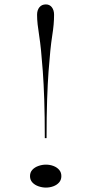

<svg xmlns="http://www.w3.org/2000/svg" viewBox="-20 -835 414 870"><path d="M188 -815Q205 -815 215 -802Q225 -789 225 -768Q225 -746 223 -723.5Q221 -701 216.5 -672.5Q212 -644 208 -604.5Q204 -565 200 -511Q196 -457 193.5 -383Q191 -309 191 -209H183Q183 -309 180.5 -383Q178 -457 174 -511.5Q170 -566 166 -605.5Q162 -645 157.5 -673.5Q153 -702 150.5 -724.5Q148 -747 148 -768Q148 -789 158.5 -802Q169 -815 188 -815ZM188 -89Q206 -89 222 -83Q238 -77 248 -65.5Q258 -54 258 -37Q258 -20 248 -8.5Q238 3 222 9Q206 15 188 15Q171 15 154 9Q137 3 126.5 -8.5Q116 -20 116 -37Q116 -54 126.5 -65.5Q137 -77 154 -83Q171 -89 188 -89Z"/></svg>

Font: Kalnia SemiExpanded ExtraLight
Style: Regular
Weight: 250
Width: 6
Designer: Frida Medrano
Foundry: Frida Medrano
Version: Version 1.105